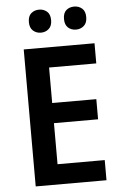

<svg xmlns="http://www.w3.org/2000/svg" viewBox="-60 -955 630 997"><g transform="rotate(-5 254.5 -456.5)"><path d="M454 0H85V-714H454V-609H208V-424H438V-319H208V-105H454ZM124 -853Q124 -884 141 -898.5Q158 -913 182 -913Q206 -913 223 -898.5Q240 -884 240 -853Q240 -823 223 -808Q206 -793 182 -793Q158 -793 141 -808Q124 -823 124 -853ZM307 -853Q307 -884 323.5 -898.5Q340 -913 365 -913Q389 -913 406 -898.5Q423 -884 423 -853Q423 -823 406 -808Q389 -793 365 -793Q340 -793 323.5 -808Q307 -823 307 -853Z"/></g></svg>

Font: Noto Sans Sinhala SemiCondensed SemiBold
Style: Regular
Weight: 600
Width: 4
Designer: Jelle Bosma - Monotype Design Team
Foundry: Monotype Imaging Inc.
Version: Version 2.006; ttfautohint (v1.8.4.7-5d5b)